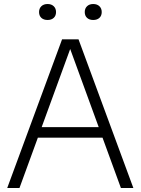

<svg xmlns="http://www.w3.org/2000/svg" viewBox="-20 -936 700 956"><path d="M16 0 289 -740H371L644 0H582L490.5 -250.5H168.5L77 0ZM187.5 -303H471.5L329.5 -692ZM444 -836.5Q425 -836.5 413.5 -847Q402 -857.5 402 -876Q402 -894 413.5 -905Q425 -916 444 -916Q463.5 -916 475 -905Q486.5 -894 486.5 -876Q486.5 -857.5 475 -847Q463.5 -836.5 444 -836.5ZM217 -836.5Q197.5 -836.5 186 -847Q174.5 -857.5 174.5 -876Q174.5 -894 186 -905Q197.5 -916 217 -916Q236 -916 247.5 -905Q259 -894 259 -876Q259 -857.5 247.5 -847Q236 -836.5 217 -836.5Z"/></svg>

Font: Encode Sans Lt
Style: Regular
Weight: 300
Designer: Multiple Designers
Foundry: Impallari Type
Version: Version 3.002; ttfautohint (v1.8.3) -l 8 -r 50 -G 200 -x 14 